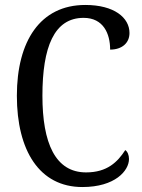

<svg xmlns="http://www.w3.org/2000/svg" viewBox="-20 -744 573 774"><path d="M312 10C444 10 500 -56 500 -103C500 -119 494 -133 485 -139C454 -91 412 -49 327 -49C203 -49 151 -167 151 -358C151 -554 198 -672 317 -672C397 -672 424 -608 424 -544C471 -544 502 -570 502 -611C502 -673 440 -724 324 -724C142 -724 48 -578 48 -358C48 -137 139 10 312 10Z"/></svg>

Font: Noto Serif Bengali Condensed
Style: Regular
Weight: 400
Width: 3
Designer: Juan Bruce, Universal Thirst, Indian Type Foundry and the Monotype Design Team.
Foundry: Monotype Imaging Inc.
Version: Version 2.003